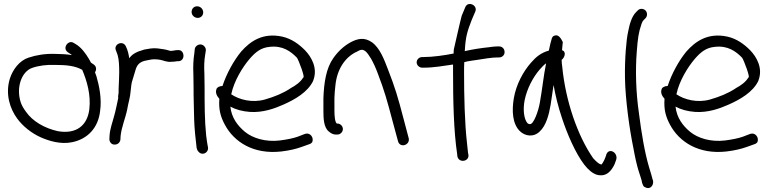

<svg xmlns="http://www.w3.org/2000/svg" viewBox="-20 -741 3905 976"><path d="M67 -139C95 -100 140 -64 187 -43C228 -25 287 -6 346 -18C426 -34 480 -92 489 -178C498 -240 484 -306 470 -354L463 -373C470 -384 472 -401 458 -412L442 -423C439 -430 435 -436 431 -443C416 -469 392 -501 366 -516L356 -522C328 -542 295 -497 324 -476L336 -468C339 -467 341 -465 345 -461C320 -465 291 -467 262 -467C210 -469 164 -461 125 -448C79 -433 45 -388 30 -341C6 -262 31 -188 67 -139ZM144 -396C175 -407 218 -413 261 -411C319 -411 363 -406 398 -386C421 -332 443 -260 434 -185C424 -104 369 -58 275 -74C206 -89 145 -125 112 -173C101 -188 92 -202 86 -219C60 -296 90 -378 144 -396Z M585 -336C585 -319 583 -306 583 -290V-272C583 -262 579 -254 581 -242C574 -211 568 -177 559 -147C551 -117 539 -85 537 -53L536 -34C536 -21 545 -6 562 -6C579 -6 589 -16 592 -30V-31L593 -49C597 -93 617 -138 627 -186V-187C632 -217 642 -247 644 -277C646 -298 648 -320 654 -336C660 -355 665 -373 671 -392C680 -417 696 -429 726 -434L741 -437C757 -441 777 -440 794 -437C809 -435 827 -424 852 -427C860 -427 872 -428 882 -430H890C925 -435 917 -492 883 -486H876C867 -484 860 -484 849 -482C847 -482 844 -483 840 -484L825 -488C818 -490 809 -491 802 -492L781 -495C755 -498 731 -492 713 -489L692 -482H691C684 -479 676 -477 668 -472C655 -465 646 -457 637 -445C634 -466 629 -487 620 -505C605 -539 554 -516 570 -483C573 -474 575 -471 578 -461C585 -437 586 -405 586 -373C586 -360 585 -347 585 -336Z M985 -650C1001 -650 1013 -662 1013 -678C1013 -695 999 -709 982 -709C965 -709 954 -696 954 -680C954 -663 969 -650 985 -650ZM979 8C980 12 981 14 982 19C984 25 990 32 994 35C1015 51 1043 30 1037 6L1035 -4C1034 -10 1031 -27 1028 -52C1020 -128 1020 -215 1020 -295C1020 -320 1019 -343 1019 -365V-366C1017 -401 1018 -435 1023 -463L1026 -482C1028 -491 1024 -499 1020 -504C1003 -526 973 -512 970 -492V-491L968 -471C963 -440 961 -404 963 -364C963 -342 964 -320 964 -295C964 -270 964 -244 965 -216L967 -132C968 -93 975 -23 979 6Z M1082 -292C1071 -269 1085 -250 1095 -239C1091 -184 1101 -148 1123 -107C1170 -19 1269 45 1410 29C1452 24 1485 16 1513 6L1552 -8C1560 -10 1564 -15 1567 -18C1577 -41 1557 -68 1533 -61H1532L1493 -46C1470 -38 1441 -32 1403 -27C1329 -18 1264 -39 1225 -71C1188 -102 1157 -142 1151 -199C1179 -184 1211 -175 1251 -172C1317 -168 1375 -189 1420 -209C1479 -235 1544 -272 1572 -330V-331C1597 -394 1563 -452 1530 -486C1500 -516 1463 -544 1414 -555C1315 -576 1252 -531 1206 -479C1169 -434 1132 -368 1111 -304C1095 -304 1085 -296 1082 -292ZM1155 -262 1156 -264C1170 -329 1212 -399 1250 -443C1279 -476 1306 -499 1352 -503C1417 -510 1458 -480 1489 -448C1497 -439 1534 -341 1521 -347C1509 -325 1483 -306 1456 -292V-291H1455C1419 -267 1375 -249 1326 -235C1262 -217 1196 -234 1155 -262Z M1685 -307C1693 -388 1733 -448 1789 -476H1790C1811 -488 1821 -493 1837 -481C1846 -474 1855 -461 1866 -443C1878 -422 1890 -396 1901 -366C1934 -280 1948 -230 1977 -120L2003 -24C2012 13 2064 -2 2058 -37L2032 -135C2003 -247 1987 -299 1953 -386C1933 -438 1912 -496 1871 -526C1832 -553 1798 -545 1762 -526C1726 -506 1697 -478 1674 -445C1638 -394 1627 -322 1624 -243V-180C1624 -141 1625 -94 1651 -73C1662 -63 1674 -57 1687 -57H1695C1710 -57 1723 -70 1723 -85C1723 -100 1710 -113 1695 -113H1692C1683 -121 1680 -148 1680 -180V-243C1681 -264 1682 -284 1685 -307Z M2133 -451H2126C2110 -451 2098 -438 2098 -424C2098 -409 2112 -397 2126 -397H2134C2185 -397 2234 -406 2283 -413V-374C2283 -234 2286 -76 2304 43L2305 54C2313 90 2367 80 2361 45L2359 35C2358 30 2357 13 2354 -13C2342 -115 2339 -255 2339 -373C2339 -391 2339 -408 2340 -425C2360 -431 2384 -433 2408 -437C2438 -442 2482 -449 2508 -449H2517C2532 -449 2545 -460 2545 -476C2545 -492 2534 -505 2517 -505H2508C2491 -505 2466 -501 2466 -501C2426 -497 2381 -490 2342 -481C2342 -483 2343 -483 2343 -485V-486C2347 -557 2356 -583 2378 -640L2396 -682C2410 -715 2358 -738 2345 -704L2327 -661C2324 -653 2287 -490 2287 -490C2286 -483 2286 -476 2286 -469C2242 -460 2180 -451 2133 -451Z M2647 -232C2659 -291 2690 -349 2723 -387C2735 -400 2744 -411 2756 -419C2743 -356 2736 -283 2724 -218C2717 -178 2693 -107 2673 -110C2670 -110 2667 -111 2662 -114C2642 -136 2638 -187 2647 -232ZM2837 -486C2838 -502 2840 -515 2841 -527C2833 -543 2820 -568 2799 -560C2792 -558 2789 -554 2786 -549C2782 -537 2774 -506 2770 -484C2729 -472 2705 -452 2679 -422C2640 -378 2604 -312 2592 -242C2581 -177 2585 -112 2622 -75C2649 -48 2693 -42 2724 -73C2756 -103 2770 -156 2779 -208C2784 -241 2789 -274 2794 -309C2804 -252 2818 -197 2836 -143C2863 -60 2905 37 2950 96C2971 123 2992 140 3013 147C3066 162 3091 121 3104 94L3112 72C3125 34 3070 3 3060 52L3052 72C3047 83 3042 91 3036 96H3035V94H3031L3030 93C3024 91 3011 81 2995 63C2916 -51 2855 -227 2838 -402C2836 -415 2835 -425 2835 -437C2847 -444 2863 -477 2837 -486Z M3260 211C3282 224 3303 205 3300 179L3296 166C3294 158 3289 139 3280 111C3257 34 3241 -63 3228 -165C3213 -268 3209 -380 3217 -480C3222 -544 3226 -577 3241 -619C3245 -631 3249 -636 3251 -638L3261 -648C3266 -653 3269 -660 3269 -668C3269 -685 3256 -696 3241 -696C3233 -696 3227 -693 3222 -688L3213 -679C3191 -657 3180 -617 3173 -580C3168 -558 3164 -526 3161 -485C3158 -445 3156 -398 3157 -342C3159 -234 3180 -84 3199 8C3208 58 3217 98 3226 127C3236 160 3242 172 3244 189C3244 190 3245 190 3245 191C3251 209 3254 208 3260 211Z M3345 -292C3334 -269 3348 -250 3358 -239C3354 -184 3364 -148 3386 -107C3433 -19 3532 45 3673 29C3715 24 3748 16 3776 6L3815 -8C3823 -10 3827 -15 3830 -18C3840 -41 3820 -68 3796 -61H3795L3756 -46C3733 -38 3704 -32 3666 -27C3592 -18 3527 -39 3488 -71C3451 -102 3420 -142 3414 -199C3442 -184 3474 -175 3514 -172C3580 -168 3638 -189 3683 -209C3742 -235 3807 -272 3835 -330V-331C3860 -394 3826 -452 3793 -486C3763 -516 3726 -544 3677 -555C3578 -576 3515 -531 3469 -479C3432 -434 3395 -368 3374 -304C3358 -304 3348 -296 3345 -292ZM3418 -262 3419 -264C3433 -329 3475 -399 3513 -443C3542 -476 3569 -499 3615 -503C3680 -510 3721 -480 3752 -448C3760 -439 3797 -341 3784 -347C3772 -325 3746 -306 3719 -292V-291H3718C3682 -267 3638 -249 3589 -235C3525 -217 3459 -234 3418 -262Z"/></svg>

Font: Stray Cat
Style: Bd
Weight: 700
Version: Version 1.0